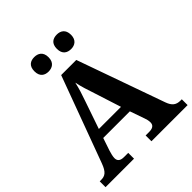

<svg xmlns="http://www.w3.org/2000/svg" viewBox="-243 -1079 1239 1239"><g transform="rotate(-45 376.5 -459.5)"><path d="M478 -787C510 -787 542 -804 542 -853C542 -903 510 -919 478 -919C443 -919 413 -903 413 -853C413 -804 443 -787 478 -787ZM272 -787C305 -787 337 -804 337 -853C337 -903 305 -919 272 -919C238 -919 208 -903 208 -853C208 -804 238 -787 272 -787ZM4 0H264V-53H226C192 -53 177 -66 177 -92C177 -108 184 -133 189 -149L218 -235H461L496 -135C500 -124 505 -107 505 -91C505 -63 485 -53 456 -53H423V0H753V-53H741C703 -53 680 -69 664 -114L451 -714H313L96 -126C74 -66 52 -53 16 -53H4ZM239 -296 304 -485C320 -530 333 -570 343 -615C352 -569 367 -525 382 -480L441 -296Z"/></g></svg>

Font: Noto Serif Lao
Style: Bold
Weight: 700
Designer: Monotype Design Team
Foundry: Monotype Imaging Inc.
Version: Version 2.003